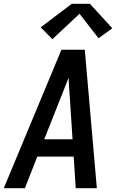

<svg xmlns="http://www.w3.org/2000/svg" viewBox="-23 -999 643 1019"><path d="M-3 0 303 -735H427L491 0H379L368 -168H175L109 0ZM212 -260H362L347 -490Q345 -514 343.5 -538Q342 -562 341 -587Q331 -562 322 -538Q313 -514 303 -490ZM255 -791 193 -854 358 -979H454L573 -849L500 -796L399 -926Z"/></svg>

Font: Iosevka SS04 SmBd Ex Obl
Style: Regular
Weight: 600
Width: 7
Italic angle: -9°
Monospace: yes
Designer: Belleve Invis
Foundry: Belleve Invis
Version: Version 19.0.0; ttfautohint (v1.8.4)